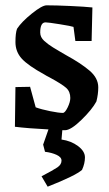

<svg xmlns="http://www.w3.org/2000/svg" viewBox="-20 -479 409 721"><path d="M214 10 211 45Q247 50 273 69.5Q299 89 299 112Q299 135 288 159Q263 181 159 222L136 183Q180 160 195.5 149.5Q211 139 211 124Q211 111 192.5 102.5Q174 94 149 91L142 64L162 7Q84 3 36 -3L38 -152L93 -153L114 -76Q136 -68 168.5 -61.5Q201 -55 216 -55Q224 -55 234 -75.5Q244 -96 244 -111Q244 -135 228.5 -149Q213 -163 165 -189Q153 -195 147 -199Q85 -233 61.5 -259Q38 -285 38 -321Q38 -355 44 -371Q61 -397 99.5 -428Q138 -459 155 -459Q190 -459 244.5 -456.5Q299 -454 327 -451L324 -325H263L256 -378Q248 -381 204.5 -388Q161 -395 151 -395Q131 -395 131 -357Q131 -339 146 -325.5Q161 -312 179 -301Q197 -290 204 -286L228 -272Q283 -242 316 -214Q349 -186 349 -151Q349 -125 342 -98Q326 -68 286 -29Q246 10 224 10Z"/></svg>

Font: Grenze Medium
Style: Regular
Weight: 500
Designer: Renata Polastri
Foundry: Omnibus-Type
Version: Version 1.002; ttfautohint (v1.8)